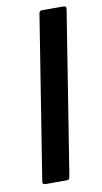

<svg xmlns="http://www.w3.org/2000/svg" viewBox="-78 -693 390 732"><g transform="rotate(-10 116.5 -327.5)"><path d="M37.3 0Q25.1 0 26.9 -11.4L127.5 -643.6Q129.5 -655 138.5 -655H222.5Q234.5 -655 232.5 -643.6L131.9 -11.4Q130.5 0 119.9 0Z"/></g></svg>

Font: Sofia Sans Condensed
Style: Italic
Weight: 400
Italic angle: -9°
Designer: Botio Nikoltchev, Ani Petrova
Foundry: lettersoup
Version: Version 4.101